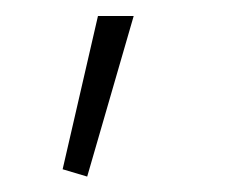

<svg xmlns="http://www.w3.org/2000/svg" viewBox="-20 -117 296 244"><path d="M59.6 98.1 90.8 107.4 149.9 -96.7H104.5Z"/></svg>

Font: Estedad ExtraLight
Style: Regular
Weight: 200
Designer: Amin Abedi
Version: Version 7.3